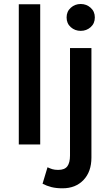

<svg xmlns="http://www.w3.org/2000/svg" viewBox="-20 -742 566 986"><path d="M76.5 0V-720H186.5V0ZM301 225Q268.5 225 244 218.8Q219.5 212.5 198.5 201.5L224 117Q236.5 123 248.8 126.8Q261 130.5 279 130.5Q312 130.5 325.8 112Q339.5 93.5 339.5 57V-495H449.5V67.5Q449.5 139.5 409 182.2Q368.5 225 301 225ZM394.5 -583.5Q365 -583.5 343.5 -602.5Q322 -621.5 322 -652.5Q322 -683 343.5 -702.2Q365 -721.5 394.5 -721.5Q424 -721.5 445.5 -702.2Q467 -683 467 -652.5Q467 -621.5 445.5 -602.5Q424 -583.5 394.5 -583.5Z"/></svg>

Font: Geologica
Style: Regular
Weight: 400
Designer: Sindre Bremnes, Frode Helland
Foundry: Monokrom Skriftforlag AS
Version: Version 1.010; ttfautohint (v1.8.4.7-5d5b);gftools[0.9.28]